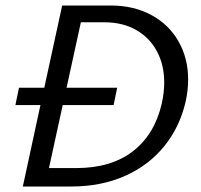

<svg xmlns="http://www.w3.org/2000/svg" viewBox="-20 -678 729 698"><path d="M664 -389Q664 -350 655 -309Q634 -217 577.5 -147Q521 -77 434.5 -38.5Q348 0 239 0H63L127 -296H36L49 -359H141L206 -658H382Q466 -658 530 -623.5Q594 -589 629 -527.5Q664 -466 664 -389ZM577 -378Q577 -442 550.5 -491.5Q524 -541 475 -569Q426 -597 359 -597H274L222 -359H406L393 -296H208L158 -67H257Q384 -67 463 -128Q542 -189 568 -301Q577 -342 577 -378Z"/></svg>

Font: Ysabeau Medium
Style: Italic
Weight: 500
Italic angle: -12°
Designer: Christian Thalmann (Catharsis Fonts)
Version: Version 0.003